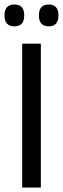

<svg xmlns="http://www.w3.org/2000/svg" viewBox="-22 -833 280 853"><path d="M159.5 0H76.5V-639H159.5ZM41.5 -716Q20 -716 9 -728.2Q-2 -740.5 -2 -763V-766.5Q-2 -789 9 -801Q20 -813 41.5 -813Q64 -813 74.8 -801Q85.5 -789 85.5 -766.5V-763Q85.5 -740.5 74.8 -728.2Q64 -716 41.5 -716ZM194.5 -716Q172.5 -716 161.8 -728.2Q151 -740.5 151 -763V-766.5Q151 -789 161.8 -801Q172.5 -813 194.5 -813Q216 -813 226.8 -801Q237.5 -789 237.5 -766.5V-763Q237.5 -740.5 226.8 -728.2Q216 -716 194.5 -716Z"/></svg>

Font: Anek Telugu
Style: Regular
Weight: 400
Designer: Omkar Bhoir (Telugu), Yesha Goshar (Latin)
Foundry: Ek Type
Version: Version 1.003